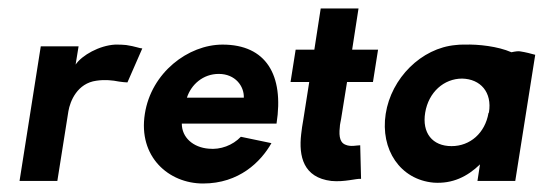

<svg xmlns="http://www.w3.org/2000/svg" viewBox="-20 -426 1280 452"><path d="M26 0H115L141 -164C145 -188 162 -230 207 -236C227 -239 245 -237 260 -234C268 -233 274 -232 280 -232L315 -312C309 -312 298 -317 277 -320C269 -321 261 -321 251 -321C214 -319 173 -296 158 -274L165 -317H76Z M321 -158C305 -57 377 6 458 6C543 6 594 -45 619 -89L547 -104C528 -84 499 -73 471 -76C435 -79 408 -102 408 -135H631C649 -250 606 -321 504 -321C423 -321 336 -255 321 -158ZM420 -196C430 -227 458 -252 495 -252C534 -252 555 -223 554 -196Z M664 -233H708L694 -144C692 -132 690 -121 689 -110C683 -58 694 -8 760 0C791 3 819 -6 830 -5L828 -84C820 -84 806 -80 794 -85C782 -89 777 -102 780 -127C780 -133 782 -139 783 -146L797 -233H858L870 -309H809L824 -406H735L720 -309H676Z M888 -158C875 -74 922 -3 1001 4C1045 7 1080 -10 1110 -39L1104 0H1193L1240 -297C1229 -300 1218 -303 1205 -305C1201 -306 1193 -305 1184 -303C1152 -317 1106 -322 1074 -321C1066 -321 1059 -321 1053 -320C972 -313 901 -242 888 -158ZM981 -161C989 -209 1025 -241 1068 -241C1111 -240 1139 -209 1131 -161L1130 -160C1122 -113 1087 -82 1043 -82C998 -82 973 -113 981 -161Z"/></svg>

Font: Rabbid Highway Sign II Hop
Style: Obl
Weight: 400
Foundry: Cannot Into Space Fonts
Version: Version 0.277